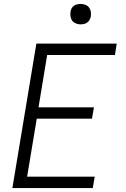

<svg xmlns="http://www.w3.org/2000/svg" viewBox="-20 -957 640 977"><path d="M43 0 165 -735H574L565 -677H220L176 -411H458L448 -353H167L118 -58H462L452 0ZM390 -833Q378 -833 366.5 -837.5Q355 -842 348 -851Q341 -860 339 -872.5Q337 -885 339 -898Q340 -906 344.5 -914.5Q349 -923 356.5 -928Q364 -933 373 -935Q382 -937 390 -937Q403 -937 414.5 -932.5Q426 -928 433 -919Q440 -910 442 -897.5Q444 -885 442 -872Q440 -864 435.5 -855.5Q431 -847 423.5 -842Q416 -837 407.5 -835Q399 -833 390 -833Z"/></svg>

Font: Iosevka Curly Light Extended
Style: Italic
Weight: 300
Width: 7
Italic angle: -9°
Monospace: yes
Designer: Belleve Invis
Foundry: Belleve Invis
Version: Version 11.1.0; ttfautohint (v1.8.3)